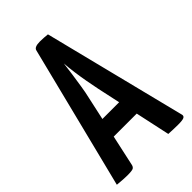

<svg xmlns="http://www.w3.org/2000/svg" viewBox="-213 -782 863 863"><g transform="rotate(-45 218.5 -350.0)"><path d="M67 2Q58 2 39.5 1Q21 0 3 -2L174 -684Q177 -702 214 -702Q227 -702 240 -701Q253 -700 262 -699L433 -17Q435 -8 427 -3Q419 2 388 2Q378 2 363 1.5Q348 1 328 0L249 -366Q243 -395 237 -428Q231 -461 226.5 -494.5Q222 -528 220 -556Q217 -528 212 -494.5Q207 -461 202 -428Q197 -395 190 -366L114 -18Q112 -8 105 -3Q98 2 67 2ZM113 -165V-257H343V-165Z"/></g></svg>

Font: Yanone Kaffeesatz SemiBold
Style: Regular
Weight: 600
Designer: Yanone (Cyrillic: Daniel Pouzeot, Huerta Tipografica, and Cyreal)
Foundry: Yanone
Version: Version 2.003